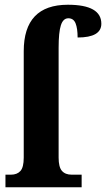

<svg xmlns="http://www.w3.org/2000/svg" viewBox="-20 -789 447 809"><path d="M3 -53H26Q52 -53 66 -68.5Q80 -84 80 -125V-573Q80 -769 266 -769Q407 -769 407 -689Q407 -631 307 -631Q307 -669 298.5 -690.5Q290 -712 268 -712Q246 -712 236.5 -682.5Q227 -653 227 -588V-125Q227 -85 241 -69Q255 -53 282 -53H324V0H3Z"/></svg>

Font: Noto Serif CondExtraBold
Style: Regular
Weight: 800
Width: 3
Designer: Monotype Design Team
Foundry: Monotype Imaging Inc.
Version: Version 1.001